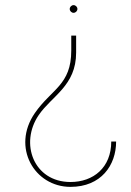

<svg xmlns="http://www.w3.org/2000/svg" viewBox="-20 -729 512 749"><path d="M267 -679C275 -679 282 -686 282 -694C282 -702 275 -709 267 -709C259 -709 252 -702 252 -694C252 -686 259 -679 267 -679ZM414 -177C414 -75 344 -19 255 -19C111 -19 56 -170 131 -280C182 -355 277 -394 277 -524V-590H258V-532C258 -397 181 -382 116 -288C24 -155 114 0 255 0C374 0 433 -84 433 -177Z"/></svg>

Font: Advent Pro
Style: Thin
Weight: 100
Designer: Andreas Kalpakidis
Foundry: Andreas Kalpakidis
Version: Version 2.002 2007